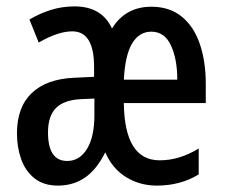

<svg xmlns="http://www.w3.org/2000/svg" viewBox="-20 -570 702 600"><path d="M453 -549Q510 -549 548 -518Q586 -487 604.5 -432.5Q623 -378 623 -309V-248H367Q369 -69 479 -69Q541 -69 601 -106V-25Q544 10 470 10Q417 10 374 -16.5Q331 -43 309 -94Q282 -40 245.5 -15Q209 10 161 10Q116 10 87.5 -13Q59 -36 46 -73Q33 -110 33 -153Q33 -235 79 -279Q125 -323 211 -327L274 -330V-361Q274 -472 206 -472Q161 -472 101 -437L72 -509Q102 -527 137.5 -538.5Q173 -550 213 -550Q298 -550 330 -481Q372 -549 453 -549ZM453 -471Q415 -471 393 -434.5Q371 -398 367 -321H534Q534 -386 514 -428.5Q494 -471 453 -471ZM230 -260Q179 -257 154.5 -232Q130 -207 130 -156Q130 -67 190 -67Q229 -67 252 -105Q275 -143 275 -210V-262Z"/></svg>

Font: Noto Sans Thai ExtCond Med
Style: Regular
Weight: 500
Width: 2
Designer: Monotype Design Team
Foundry: Monotype Imaging Inc.
Version: Version 2.002; ttfautohint (v1.8.4.7-5d5b)